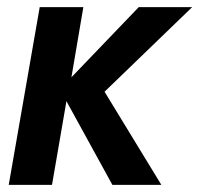

<svg xmlns="http://www.w3.org/2000/svg" viewBox="-20 -519 560 539"><path d="M4.5 0 91.5 -499H214L180.5 -302L369.5 -499H519.5L273.5 -261.5L433 0H295.5L166.5 -235L126 0Z"/></svg>

Font: Cabin
Style: Bold Italic
Weight: 700
Width: 4
Italic angle: -10°
Designer: Pablo Impallari
Foundry: Pablo Impallari. http://www.impallari.com Igino Marini. http://www.ikern.com
Version: Version 3.001